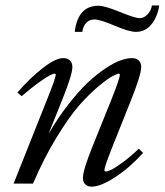

<svg xmlns="http://www.w3.org/2000/svg" viewBox="-20 -680 610 711"><path d="M483.4 -562Q458 -562 404.3 -585Q350.6 -607.9 329.6 -607.9Q311.5 -607.9 299.8 -595.9Q288.1 -584 284.7 -562H256.8Q268.1 -658.7 344.7 -658.7Q367.7 -658.7 424.1 -635.7Q480.5 -612.8 497.1 -612.8Q513.2 -612.8 526.6 -627Q540 -641.1 542.5 -659.7H569.8Q562.5 -615.7 540 -588.9Q517.6 -562 483.4 -562ZM30.3 0 157.2 -318.8Q186.5 -392.1 186.5 -403.8Q186.5 -407.2 181.6 -407.2Q176.3 -407.2 161.6 -399.4Q147 -391.6 119.6 -371.6Q92.3 -351.6 60.1 -323.7L44.4 -337.4Q91.3 -391.6 138.7 -428.2Q186 -464.8 213.9 -464.8Q230 -464.8 239 -456.1Q248 -447.3 248 -431.6Q248 -404.8 212.4 -315.4L159.7 -184.1Q195.3 -245.1 233.9 -294.4Q272.5 -343.8 305.7 -374.8Q338.9 -405.8 370.6 -426.8Q402.3 -447.8 426.3 -456.3Q450.2 -464.8 468.8 -464.8Q484.9 -464.8 493.9 -456.1Q502.9 -447.3 502.9 -431.6Q502.9 -402.8 462.9 -303.2L396 -135.7Q366.7 -62 366.7 -50.3Q366.7 -44.9 371.6 -44.9Q378.4 -44.9 392.3 -51.5Q406.2 -58.1 434.3 -78.6Q462.4 -99.1 494.1 -129.4L509.8 -113.8Q460.4 -59.1 406.5 -23.9Q352.5 11.2 319.8 11.2Q304.7 11.2 295.9 2.7Q287.1 -5.9 287.1 -21.5Q287.1 -49.8 323.2 -139.2L392.1 -310.1Q423.8 -389.2 423.8 -403.8Q423.8 -407.2 419.9 -407.2Q414.6 -407.2 397 -398.2Q379.4 -389.2 345.2 -360.8Q311 -332.5 273.9 -290.5Q236.8 -248.5 189.9 -171.9Q143.1 -95.2 102.1 0Z"/></svg>

Font: Elstob 6pt
Style: Italic
Weight: 400
Italic angle: -20°
Designer: Peter S. Baker
Version: Version 1.015